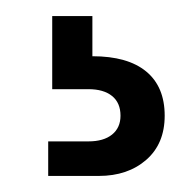

<svg xmlns="http://www.w3.org/2000/svg" viewBox="-20 -20 225 239"><path d="M40 156H90Q109 156 119.5 147.5Q130 139 130 124Q130 108 119.5 99.5Q109 91 90 91H45V0H95V50Q139 50 162 69Q185 88 185 124Q185 159 162 179Q139 199 103 199H40Z"/></svg>

Font: El Messiri Medium
Style: Regular
Weight: 500
Designer: Mohamed Gaber
Foundry: Kief Type Foundry
Version: Version 2.007